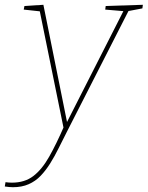

<svg xmlns="http://www.w3.org/2000/svg" viewBox="-70 -545 616 801"><path d="M-50 233 -47 215Q-40 216 -33.5 216.5Q-27 217 -20 217Q33 217 69 189.5Q105 162 135 109Q165 56 198 -20L196 -7L95 -503L103 -497L29 -505L32 -520L111 -525L211 -29H206L447 -503L451 -498L369 -505L371 -520L526 -525L524 -510L456 -497L468 -503L209 5Q191 40 174.5 73.5Q158 107 139.5 136.5Q121 166 99.5 188.5Q78 211 49.5 223.5Q21 236 -16 236Q-30 236 -50 233Z"/></svg>

Font: Bitter Thin
Style: Italic
Weight: 100
Italic angle: -9°
Designer: Sol Matas, and Bitter project Authors
Foundry: Sol Matas
Version: Version 2.002